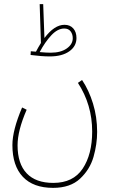

<svg xmlns="http://www.w3.org/2000/svg" viewBox="-20 -679 560 929"><path d="M87 -159 109 -148Q65 -47 65 24Q65 113 109 159.5Q153 206 238 206Q334 206 380 137Q426 68 426 -43Q426 -172 357 -278L377 -292Q410 -243 430 -178Q450 -113 450 -41Q450 19 432.5 80Q415 141 367.5 185.5Q320 230 237 230Q141 230 90.5 176.5Q40 123 40 23Q40 -49 87 -159ZM350 -495Q350 -455 315 -430.5Q280 -406 221 -406Q182 -406 128 -413L129 -431Q147 -429 154 -429Q165 -450 178 -471L172 -659H189L195 -495Q243 -559 292 -559Q319 -559 334.5 -541.5Q350 -524 350 -495ZM332 -494Q332 -514 321.5 -527.5Q311 -541 291 -541Q259 -541 228.5 -508.5Q198 -476 172 -427Q203 -424 225 -424Q274 -424 303 -444.5Q332 -465 332 -494Z"/></svg>

Font: Noto Sans Arabic CondThin
Style: Regular
Weight: 250
Width: 3
Designer: Nadine Chahine
Foundry: Monotype Imaging Inc.
Version: Version 1.001